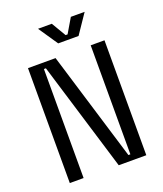

<svg xmlns="http://www.w3.org/2000/svg" viewBox="-160 -995 931 1099"><g transform="rotate(-20 306.0 -446.0)"><path d="M443 -36H455V-700H539V0H371L169 -664H157V0H73V-700H241ZM488 -892 408 -774H284L204 -892H288L340 -804H352L404 -892Z"/></g></svg>

Font: Space Mono
Style: Regular
Weight: 400
Monospace: yes
Designer: Colophon Foundry / Benjamin Critton
Foundry: Colophon Foundry
Version: Version 1.000;PS 1.003;hotconv 1.0.81;makeotf.lib2.5.63406